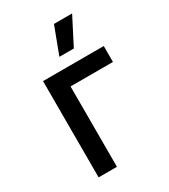

<svg xmlns="http://www.w3.org/2000/svg" viewBox="-180 -812 789 898"><g transform="rotate(-30 214.5 -363.0)"><path d="M283 -580 358 -726H260L205 -580ZM82 0H181V-434H410V-520H82Z"/></g></svg>

Font: Fixel Display Medium
Style: Regular
Weight: 500
Designer: AlfaBravo + MacPaw
Foundry: Kyrylo Tkachov, Marchela Mozhyna, Serhii Makarenko, Maria Weinstein, Zakhar Kryvoshyya
Version: Version 1.211